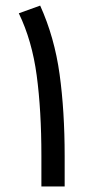

<svg xmlns="http://www.w3.org/2000/svg" viewBox="-20 -673 329 693"><path d="M213.4 0H129.4V-110.8Q129.4 -274.4 112.5 -400.4Q95.7 -526.4 47.9 -625L125 -652.8Q176.8 -538.1 195.1 -405Q213.4 -272 213.4 -109.4Z"/></svg>

Font: Vazirmatn RD FD
Style: Regular
Weight: 400
Designer: Saber Rastikerdar
Foundry: Saber Rastikerdar
Version: Version 33.003